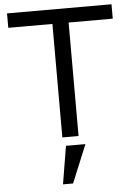

<svg xmlns="http://www.w3.org/2000/svg" viewBox="-63 -757 739 1062"><g transform="rotate(-5 307.0 -225.5)"><path d="M597 -630H352V0H262V-630H17V-710H597ZM243 259 278 48H386L299 259Z"/></g></svg>

Font: Rising Sun
Style: Regular
Weight: 400
Designer: Matt McInerney, Pablo Impallari, Rodrigo Fuenzalida (Raleway font), Stephen Hutchings (Greek), Cristiano Sobral (main ch
Foundry: The Rising Sun Project Authors
Version: Version 4.327; ttfautohint (v1.8.4.7-5d5b-dirty)